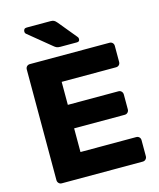

<svg xmlns="http://www.w3.org/2000/svg" viewBox="-131 -997 900 1089"><g transform="rotate(-15 319.5 -452.5)"><path d="M95 0Q84 0 77 -7.5Q70 -15 70 -25V-675Q70 -686 77 -693Q84 -700 95 -700H562Q573 -700 580 -693Q587 -686 587 -675V-581Q587 -570 580 -563Q573 -556 562 -556H243V-421H540Q551 -421 558 -413.5Q565 -406 565 -395V-308Q565 -298 558 -290.5Q551 -283 540 -283H243V-144H570Q581 -144 588 -137Q595 -130 595 -119V-25Q595 -15 588 -7.5Q581 0 570 0ZM288 -750Q274 -750 266 -753.5Q258 -757 250 -764L117 -873Q112 -878 112 -885Q112 -905 131 -905H271Q283 -905 290.5 -901.5Q298 -898 308 -886L396 -779Q401 -774 401 -766Q401 -750 385 -750Z"/></g></svg>

Font: Rubik
Style: Bold
Weight: 700
Designer: Hubert and Fischer
Foundry: Hubert and Fischer
Version: Version 2.300;gftools[0.9.30]